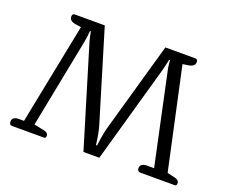

<svg xmlns="http://www.w3.org/2000/svg" viewBox="-113 -876 1259 1057"><g transform="rotate(20 516.0 -347.5)"><path d="M27 -21Q27 -34 37 -41.5Q47 -49 64 -49H96L214 -641L181 -646Q144 -652 144 -677Q144 -695 158 -695H334L494 -166Q502 -139 507.5 -104.5Q513 -70 514 -59H520Q521 -70 526.5 -104.5Q532 -139 539 -166L689 -695H865Q879 -695 879 -677Q879 -652 842 -646L809 -641L937 -50L981 -40Q1008 -34 1008 -15Q1008 0 997 0H794Q786 0 781.5 -5.5Q777 -11 777 -21Q777 -34 787 -41.5Q797 -49 814 -49H858L746 -574Q742 -590 739.5 -611Q737 -632 737 -638H732Q731 -632 726.5 -613.5Q722 -595 717 -574L555 0H462L288 -574Q283 -590 278.5 -611Q274 -632 273 -638H268Q268 -632 265.5 -611Q263 -590 260 -574L157 -50L214 -38Q242 -33 242 -14Q242 0 231 0H44Q27 0 27 -21Z"/></g></svg>

Font: Maitree
Style: Regular
Weight: 400
Designer: CadsonDemak Team
Foundry: CadsonDemak
Version: Version 1.001